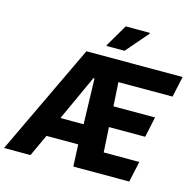

<svg xmlns="http://www.w3.org/2000/svg" viewBox="-168 -1022 1173 1151"><g transform="rotate(15 418.0 -446.5)"><path d="M-44 0 283 -688H880L852 -559H516L525 -411H783L756 -284H531L540 -129H761L733 0H386L380 -136H183L120 0ZM236 -261H380L372 -543H365ZM391 -750V-755L472 -893H622V-888L503 -750Z"/></g></svg>

Font: Saira Semi Condensed
Style: Bold Italic
Weight: 700
Width: 4
Italic angle: -12°
Designer: Hector Gatti with collaboration of the Omnibus-Type team
Foundry: Omnibus-Type
Version: Version 1.001; ttfautohint (v1.8)